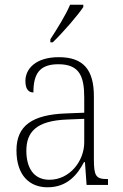

<svg xmlns="http://www.w3.org/2000/svg" viewBox="-20 -786 524 816"><path d="M194 -619V-606H204C246 -646 311 -721 334 -756V-766H278C259 -721 223 -664 194 -619ZM182 10C268 10 310 -46 337 -97H341L348 0H439V-25H435C388 -25 379 -38 379 -109V-377C379 -489 335 -543 230 -543C131 -543 88 -493 88 -442C88 -409 100 -393 122 -393C122 -470 146 -513 228 -513C319 -513 338 -460 338 -371V-307L262 -304C117 -299 50 -252 50 -147C50 -40 106 10 182 10ZM190 -22C121 -22 92 -76 92 -145C92 -225 134 -273 265 -278L338 -281V-181C338 -101 276 -22 190 -22Z"/></svg>

Font: Noto Serif Sinhala SemiCondensed ExtraLight
Style: Regular
Weight: 200
Width: 4
Designer: Jelle Bosma - Monotype Design Team
Foundry: Monotype Imaging Inc.
Version: Version 2.007